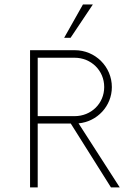

<svg xmlns="http://www.w3.org/2000/svg" viewBox="-20 -813 585 833"><path d="M382.8 -793.5H339.8L258.3 -648.9H286.1ZM320.8 -277.8C401.9 -285.2 465.3 -353 465.3 -435.1C465.3 -523.9 393.1 -595.2 304.7 -595.2H110.4V0H143.6V-276.9H287.1L461.4 0H499.5ZM143.6 -309.1V-562.5H303.7C375 -562.5 432.1 -507.3 432.1 -435.5C432.1 -363.8 375.5 -309.1 303.7 -309.1Z"/></svg>

Font: Now ExtraLight
Style: Regular
Weight: 200
Designer: Alfredo Marco Pradil
Foundry: Alfredo Marco Pradil
Version: Version 1.200;hotconv 1.0.109;makeotfexe 2.5.65596